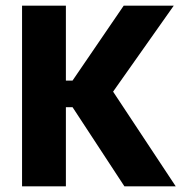

<svg xmlns="http://www.w3.org/2000/svg" viewBox="-20 -659 644 679"><path d="M420 0 236.5 -280H197.5V-374H236.5L417.5 -639H594.5L368 -318V-353L601.5 0ZM58 0V-639H213V0Z"/></svg>

Font: Anek Gurmukhi
Style: Bold
Weight: 700
Designer: Sarang Kulkarni (Gurmukhi), Yesha Goshar (Latin)
Foundry: Ek Type
Version: Version 1.003